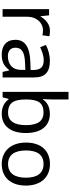

<svg xmlns="http://www.w3.org/2000/svg" viewBox="682 -1482 810 2214"><g transform="rotate(90 1087.0 -375.0)"><path d="M335 -546C260 -546 205 -497 171 -438H167L157 -536H85V0H173V-286C173 -394 246 -466 329 -466C347 -466 370 -463 387 -459L398 -540C380 -544 355 -546 335 -546Z M681 -545C611 -545 545 -524 498 -499L525 -433C569 -454 620 -474 676 -474C746 -474 787 -444 787 -355V-323L696 -320C521 -315 439 -256 439 -149C439 -40 511 10 608 10C698 10 741 -17 788 -76H792L809 0H873V-365C873 -490 811 -545 681 -545ZM707 -259 786 -262V-214C786 -110 718 -61 628 -61C570 -61 530 -88 530 -148C530 -216 573 -254 707 -259Z M1127 -575V-760H1039V0H1102L1120 -68H1127C1157 -25 1209 10 1293 10C1425 10 1514 -84 1514 -268C1514 -452 1426 -545 1293 -545C1209 -545 1157 -510 1127 -465H1122C1124 -487 1127 -530 1127 -575ZM1278 -472C1376 -472 1423 -404 1423 -269C1423 -136 1376 -63 1280 -63C1162 -63 1127 -135 1127 -267V-271C1127 -408 1164 -472 1278 -472Z M2120 -269C2120 -446 2018 -546 1873 -546C1719 -546 1624 -446 1624 -269C1624 -91 1728 10 1870 10C2023 10 2120 -91 2120 -269ZM1715 -269C1715 -396 1762 -472 1871 -472C1980 -472 2029 -396 2029 -269C2029 -142 1980 -63 1872 -63C1763 -63 1715 -142 1715 -269Z"/></g></svg>

Font: Noto Sans Sunuwar
Style: Regular
Weight: 400
Designer: Anshuman Pandey
Foundry: Jamra Patel LLC
Version: Version 1.000